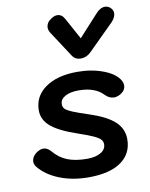

<svg xmlns="http://www.w3.org/2000/svg" viewBox="-88 -849 721 923"><g transform="rotate(-10 272.5 -388.0)"><path d="M29 -86Q20 -98 20 -111Q20 -124 28 -136Q36 -148 50 -156Q65 -165 78 -165Q97 -165 114 -146Q143 -111 182 -95.5Q221 -80 278 -80Q320 -80 345 -95Q370 -110 370 -135Q370 -149 360.5 -159Q351 -169 327 -180Q303 -191 256 -207Q167 -237 128 -270Q89 -303 89 -349Q89 -418 147 -459Q205 -500 303 -500Q373 -500 430.5 -478Q488 -456 508 -420Q514 -408 514 -398Q514 -372 486 -356Q470 -348 457 -348Q434 -348 414 -368Q374 -411 294 -411Q252 -411 227.5 -397Q203 -383 203 -359Q203 -345 212 -336Q221 -327 246 -316.5Q271 -306 329 -287Q410 -260 447 -225Q484 -190 484 -140Q484 -69 428.5 -30Q373 9 270 9Q191 9 127.5 -16.5Q64 -42 29 -86ZM291 -581 208 -708Q200 -721 200 -733Q200 -758 225 -774Q241 -785 255 -785Q278 -785 291 -760L348 -656L443 -760Q465 -785 488 -785Q503 -785 514 -775Q527 -763 527 -747Q527 -728 508 -707L381 -581Q360 -560 332 -560Q305 -560 291 -581Z"/></g></svg>

Font: Kodchasan SemiBold
Style: Italic
Weight: 600
Italic angle: -10°
Version: Version 1.000; ttfautohint (v1.6)